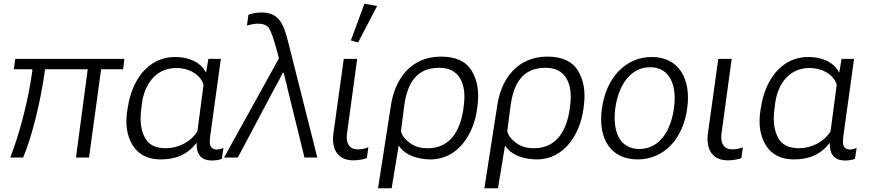

<svg xmlns="http://www.w3.org/2000/svg" viewBox="-20 -846 4677 1031"><path d="M648 -530H62L54 -474H148C153 -474 155 -472 154 -468C130 -291 79 -112 35 0H104C147 -98 198 -294 222 -474H451L388 0H458L523 -474H641Z M842 10C923 10 984 -14 1035 -78H1036C1035 -47 1041 -25 1054 -9C1067 7 1087 15 1116 16C1138 16 1159 12 1171 7L1180 -51C1169 -47 1156 -43 1145 -43C1130 -43 1119 -48 1113 -58C1106 -67 1105 -84 1108 -110L1166 -530H1099L1087 -458H1085C1054 -518 985 -540 921 -540C770 -540 688 -409 667 -273L664 -257C651 -178 662 -115 693 -65C725 -15 775 10 842 10ZM871 -50C815 -50 777 -69 758 -107C738 -144 730 -194 738 -255L741 -279C751 -385 811 -481 928 -481C987 -481 1054 -452 1073 -391L1040 -141C1005 -84 937 -50 871 -50Z M1183 0H1257L1455 -373C1471 -400 1485 -428 1499 -456H1503C1509 -432 1513 -417 1514 -410C1517 -403 1520 -391 1523 -374L1615 0H1684L1527 -622C1506 -704 1484 -779 1386 -779C1360 -779 1337 -775 1314 -767L1306 -709C1312 -710 1320 -713 1331 -715C1343 -718 1355 -719 1366 -719C1392 -719 1412 -711 1423 -697C1434 -681 1448 -643 1465 -581L1478 -533Z M1878 15C1907 15 1934 9 1950 3L1958 -55C1940 -48 1922 -44 1903 -44C1878 -44 1862 -52 1853 -67C1842 -82 1839 -107 1845 -141L1898 -530H1826L1772 -141C1763 -87 1771 -48 1790 -23C1810 3 1839 15 1878 15ZM1903 -618 2005 -814 1937 -826 1864 -629Z M2010 165H2083L2121 -65C2155 -9 2231 10 2292 10C2441 10 2524 -128 2542 -261L2544 -278C2554 -353 2544 -414 2513 -466C2481 -518 2426 -542 2348 -542C2187 -542 2098 -422 2078 -272ZM2277 -50C2237 -50 2206 -59 2180 -79C2154 -98 2139 -118 2133 -141L2151 -281C2167 -393 2212 -482 2338 -482C2390 -482 2427 -464 2450 -426C2472 -389 2479 -340 2470 -277L2468 -259C2452 -150 2401 -50 2277 -50Z M2581 165H2654L2692 -65C2726 -9 2802 10 2863 10C3012 10 3095 -128 3113 -261L3115 -278C3125 -353 3115 -414 3084 -466C3052 -518 2997 -542 2919 -542C2758 -542 2669 -422 2649 -272ZM2848 -50C2808 -50 2777 -59 2751 -79C2725 -98 2710 -118 2704 -141L2722 -281C2738 -393 2783 -482 2909 -482C2961 -482 2998 -464 3021 -426C3043 -389 3050 -340 3041 -277L3039 -259C3023 -150 2972 -50 2848 -50Z M3404 10C3548 10 3648 -103 3670 -263C3693 -425 3623 -540 3480 -540C3337 -540 3234 -426 3212 -262C3190 -102 3259 10 3404 10ZM3413 -46C3306 -46 3268 -142 3284 -265C3301 -388 3365 -485 3471 -485C3577 -485 3616 -389 3599 -265C3582 -141 3520 -46 3413 -46Z M3889 15C3918 15 3945 9 3961 3L3969 -55C3951 -48 3933 -44 3914 -44C3889 -44 3873 -52 3864 -67C3853 -82 3850 -107 3856 -141L3909 -530H3837L3783 -141C3774 -87 3782 -48 3801 -23C3821 3 3850 15 3889 15Z M4242 10C4323 10 4384 -14 4435 -78H4436C4435 -47 4441 -25 4454 -9C4467 7 4487 15 4516 16C4538 16 4559 12 4571 7L4580 -51C4569 -47 4556 -43 4545 -43C4530 -43 4519 -48 4513 -58C4506 -67 4505 -84 4508 -110L4566 -530H4499L4487 -458H4485C4454 -518 4385 -540 4321 -540C4170 -540 4088 -409 4067 -273L4064 -257C4051 -178 4062 -115 4093 -65C4125 -15 4175 10 4242 10ZM4271 -50C4215 -50 4177 -69 4158 -107C4138 -144 4130 -194 4138 -255L4141 -279C4151 -385 4211 -481 4328 -481C4387 -481 4454 -452 4473 -391L4440 -141C4405 -84 4337 -50 4271 -50Z"/></svg>

Font: Cheyenne Sans Light
Style: Italic
Weight: 300
Italic angle: -8.13011°
Designer: The Public Sans project authors (U.S. Web Design System), Libre Franklin designed by Pablo Impallari and Rodrigo Fuenzal
Foundry: The Cheyenne Sans Project Authors
Version: Version 2.007